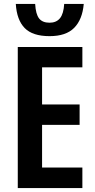

<svg xmlns="http://www.w3.org/2000/svg" viewBox="-20 -952 481 972"><path d="M397 0H70V-714H397V-611H193V-423H383V-320H193V-104H397ZM404 -932Q397 -853 355.5 -811Q314 -769 231 -769Q145 -769 105 -810Q65 -851 60 -932H158Q161 -880 178 -858.5Q195 -837 231 -837Q265 -837 283.5 -859.5Q302 -882 305 -932Z"/></svg>

Font: Avrile Sans Condensed SemiBold
Style: Regular
Weight: 600
Width: 3
Designer: Monotype Design Team
Foundry: Monotype Imaging Inc.
Version: Version 2.001;September 10, 2019;FontCreator 11.5.0.2425 64-